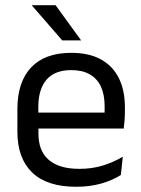

<svg xmlns="http://www.w3.org/2000/svg" viewBox="-20 -703 540 734"><path d="M271 11Q159.5 11 103 -43.5Q46.5 -98 46.5 -199.5V-286.5Q46.5 -389.5 99 -445.2Q151.5 -501 252.5 -501Q320.5 -501 366 -475.8Q411.5 -450.5 434.5 -404Q457.5 -357.5 457.5 -293V-275Q457.5 -259 456.2 -243Q455 -227 453 -211.5H378.5Q379.5 -235.5 379.8 -257Q380 -278.5 380 -296.5Q380 -341 365.8 -371.8Q351.5 -402.5 323.2 -418.8Q295 -435 252.5 -435Q189.5 -435 158 -398.5Q126.5 -362 126.5 -294V-247.5L127 -237.5V-191Q127 -160.5 136 -136Q145 -111.5 164.2 -93.8Q183.5 -76 213.2 -66.8Q243 -57.5 284 -57.5Q331.5 -57.5 372.5 -70Q413.5 -82.5 449.5 -104L442 -34Q409.5 -13.5 366.5 -1.2Q323.5 11 271 11ZM436 -211.5H89V-272.5H436ZM102.5 -683H192.5L289.5 -549.5V-548.5H218L102.5 -681.5Z"/></svg>

Font: Anek Devanagari
Style: Regular
Weight: 400
Designer: Kailash Malviya (Devanagari) & Yesha Goshar (Latin)
Foundry: Ek Type
Version: Version 1.003